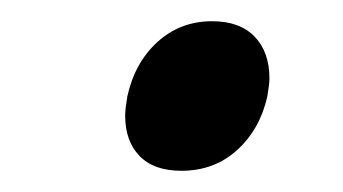

<svg xmlns="http://www.w3.org/2000/svg" viewBox="-20 -441 323 181"><path d="M98 -332Q98 -338 100 -350Q107 -382 128.5 -401.5Q150 -421 180 -421Q206 -421 220 -406.5Q234 -392 234 -367Q234 -362 232 -350Q225 -319 203.5 -299.5Q182 -280 151 -280Q125 -280 111.5 -294Q98 -308 98 -332Z"/></svg>

Font: Trirong SemiBold
Style: Italic
Weight: 600
Italic angle: -12°
Designer: Katatrad Team
Foundry: CadsonDemak
Version: Version 1.001